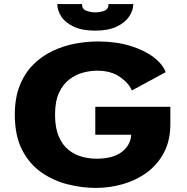

<svg xmlns="http://www.w3.org/2000/svg" viewBox="-20 -909 915 940"><path d="M449.5 11Q380.5 11 310.5 -6.8Q240.5 -24.5 182 -65.5Q123.5 -106.5 88 -175.8Q52.5 -245 52.5 -348Q52.5 -430 76.8 -490.5Q101 -551 142.5 -592.5Q184 -634 236.5 -659Q289 -684 346.2 -695Q403.5 -706 459 -706Q547.5 -706 617.5 -684.5Q687.5 -663 732.5 -628.5Q777.5 -594 791 -555.5L625.5 -466Q611 -502 566.8 -532.5Q522.5 -563 455.5 -563Q422.5 -563 386.8 -553.5Q351 -544 319.8 -520.5Q288.5 -497 269 -455Q249.5 -413 249.5 -348Q249.5 -283 267.8 -240.8Q286 -198.5 316 -174.8Q346 -151 381.8 -141.5Q417.5 -132 452 -132Q533.5 -132 576.5 -165.2Q619.5 -198.5 622.5 -249.5H446.5V-386H814V-301.5Q814 -221.5 783 -162.5Q752 -103.5 699.8 -65Q647.5 -26.5 582.5 -7.8Q517.5 11 449.5 11ZM446 -759Q382 -759 340.8 -778.5Q299.5 -798 280 -828Q260.5 -858 260.5 -889H381.5Q381.5 -864 403 -856.2Q424.5 -848.5 447 -848.5Q469.5 -848.5 490.5 -856.2Q511.5 -864 511.5 -889H632.5Q632.5 -858 612.2 -828Q592 -798 550.8 -778.5Q509.5 -759 446 -759Z"/></svg>

Font: Trispace SemiExpanded ExtraBold
Style: Regular
Weight: 800
Width: 6
Designer: Tyler Finck
Foundry: Etcetera Type Company
Version: Version 1.210; ttfautohint (v1.8.3)